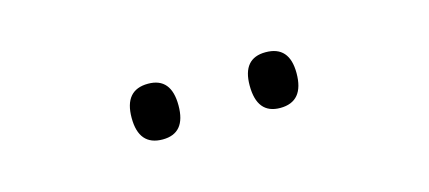

<svg xmlns="http://www.w3.org/2000/svg" viewBox="-26 -810 610 273"><g transform="rotate(-15 279.5 -674.0)"><path d="M157 -674Q157 -715 192 -715Q226 -715 226 -674Q226 -633 192 -633Q157 -633 157 -674ZM331 -675Q331 -715 365 -715Q400 -715 400 -675Q400 -633 365 -633Q331 -633 331 -675Z"/></g></svg>

Font: Noto Sans Tamil SemiCondensed Light
Style: Regular
Weight: 300
Width: 4
Designer: Jelle Bosma - Monotype Design Team
Foundry: Monotype Imaging Inc.
Version: Version 2.004; ttfautohint (v1.8.4.7-5d5b)